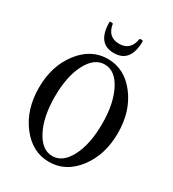

<svg xmlns="http://www.w3.org/2000/svg" viewBox="-209 -985 1006 1114"><g transform="rotate(30 294.5 -428.5)"><path d="M305 -722Q194 -722 194 -866Q194 -870 204 -870Q216 -869 216 -866Q229 -784 305 -784Q381 -784 394 -866Q395 -870 406 -870Q417 -870 417 -866Q417 -722 305 -722ZM30 -332Q30 -477 106.5 -576.5Q183 -676 295 -676Q407 -676 483 -576.5Q559 -477 559 -332Q559 -186 483 -86.5Q407 13 295 13Q183 13 106.5 -86.5Q30 -186 30 -332ZM453 -333Q453 -467 409 -553Q365 -639 295 -639Q225 -639 180.5 -553.5Q136 -468 136 -333Q136 -198 180.5 -112Q225 -26 295 -26Q365 -26 409 -112Q453 -198 453 -333Z"/></g></svg>

Font: Junicode Cond Medium
Style: Regular
Weight: 500
Width: 3
Designer: Peter S. Baker
Version: Version 2.201